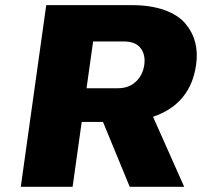

<svg xmlns="http://www.w3.org/2000/svg" viewBox="-20 -720 779 740"><path d="M377 -250H294.9L259.8 0H60.1L158.2 -700.2H488.3Q560.5 -700.2 613.3 -681.4Q666 -662.6 693.8 -629.9Q721.7 -597.2 732.2 -556.9Q742.7 -516.6 735.8 -470.2Q714.4 -318.8 569.8 -270L689.9 0H480ZM313.5 -379.9H433.6Q477.1 -379.9 503.9 -405.5Q530.8 -431.2 536.1 -470.2Q541.5 -509.3 521.7 -534.7Q502 -560.1 458.5 -560.1H338.9Z"/></svg>

Font: Fivo Sans Heavy
Style: Regular
Weight: 900
Designer: Alexander Slobzheninov
Foundry: Alexander Slobzheninov
Version: 1.0